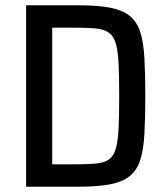

<svg xmlns="http://www.w3.org/2000/svg" viewBox="-20 -708 632 728"><path d="M79 0V-688H276Q350 -688 397 -679Q444 -670 471.5 -648Q499 -626 511.5 -587.5Q524 -549 527.5 -489Q531 -429 531 -344Q531 -259 527.5 -199Q524 -139 511.5 -100.5Q499 -62 471.5 -40Q444 -18 397 -9Q350 0 276 0ZM178 -85H269Q315 -85 345 -88Q375 -91 392.5 -103Q410 -115 418.5 -142.5Q427 -170 429.5 -219Q432 -268 432 -344Q432 -420 429.5 -469Q427 -518 418.5 -545Q410 -572 392 -584.5Q374 -597 344.5 -600Q315 -603 269 -603H178Z"/></svg>

Font: Saira SemiCondensed Medium
Style: Regular
Weight: 500
Width: 4
Designer: Hector Gatti with collaboration of the Omnibus-Type team
Foundry: Omnibus-Type
Version: Version 1.101